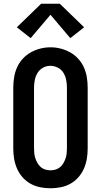

<svg xmlns="http://www.w3.org/2000/svg" viewBox="-20 -999 540 1027"><path d="M250 8Q222 8 194.5 2.5Q167 -3 143 -16.5Q119 -30 100.5 -51Q82 -72 71 -97.5Q60 -123 55.5 -150Q51 -177 51 -205V-530Q51 -558 55.5 -585.5Q60 -613 71 -638Q82 -663 101 -684Q120 -705 144 -718.5Q168 -732 195 -739Q222 -746 250 -746Q278 -746 305 -739Q332 -732 356 -718.5Q380 -705 399 -684Q418 -663 429 -638Q440 -613 444.5 -585.5Q449 -558 449 -530V-205Q449 -177 444.5 -150Q440 -123 429 -97.5Q418 -72 399.5 -51Q381 -30 357 -16.5Q333 -3 305.5 2.5Q278 8 250 8ZM250 -88Q264 -88 277.5 -92Q291 -96 301.5 -105Q312 -114 319 -126Q326 -138 330.5 -151Q335 -164 336.5 -177.5Q338 -191 338 -205V-530Q338 -551 334 -571.5Q330 -592 319 -610Q308 -628 288.5 -637.5Q269 -647 249 -647Q228 -647 209.5 -636.5Q191 -626 180.5 -608.5Q170 -591 166 -570.5Q162 -550 162 -530V-205Q162 -191 163.5 -177.5Q165 -164 169.5 -151Q174 -138 181 -126Q188 -114 198.5 -105Q209 -96 222.5 -92Q236 -88 250 -88ZM144 -795 70 -853 200 -979H300L430 -853L356 -795L250 -920Z"/></svg>

Font: Zed Mono
Style: Bold
Weight: 700
Monospace: yes
Designer: Belleve Invis
Foundry: Belleve Invis
Version: Version 1.0.0; ttfautohint (v1.8.4)